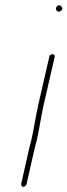

<svg xmlns="http://www.w3.org/2000/svg" viewBox="-20 -668 261 744"><path d="M171 -448 129 -265C118 -217 112 -170 101 -123C96 -107 93 -92 90 -79L62 45C61 50 65 56 70 56C75 56 82 50 83 45L111 -79C114 -93 118 -107 122 -122C133 -170 139 -217 150 -265L192 -448C193 -454 190 -458 184 -458C178 -458 172 -454 171 -448ZM198 -629C202 -624 207 -619 216 -626C225 -633 221 -639 217 -644C209 -655 192 -640 198 -629Z"/></svg>

Font: Electronic
Style: ThnIt
Weight: 100
Version: Version 1.011